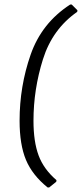

<svg xmlns="http://www.w3.org/2000/svg" viewBox="-20 -682 360 843"><path d="M320 -637 319 -630Q210 -554 168.5 -421.5Q127 -289 127 -152Q127 -60 149.5 0.5Q172 61 228 109L227 116L196 141H189Q122 87 94 20Q66 -47 66 -152Q66 -303 114.5 -442Q163 -581 288 -662H295Z"/></svg>

Font: Alegreya Sans SC
Style: Italic
Weight: 400
Italic angle: -7°
Designer: Juan Pablo del Peral
Foundry: Huerta Tipografica
Version: Version 2.008; ttfautohint (v1.6)